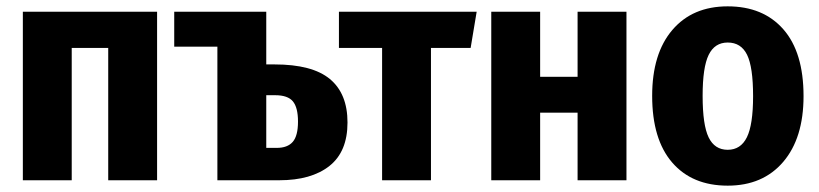

<svg xmlns="http://www.w3.org/2000/svg" viewBox="-20 -568 2580 605"><path d="M321 -417H206V0H52V-531H475V0H321Z M1075 -182Q1075 -90 1018 -45Q961 0 860 0H665V-421H529V-531H819V-365H845Q964 -365 1019.5 -319Q1075 -273 1075 -182ZM919 -185Q919 -229 903 -248.5Q887 -268 847 -268H819V-102H852Q886 -102 902.5 -121Q919 -140 919 -185Z M1463 -417H1338V0H1184V-417H1048V-531H1482Z M1800 -213H1682V0H1528V-531H1682V-326H1800V-531H1954V0H1800Z M2512 -265Q2512 -133 2448 -58Q2384 17 2273 17Q2161 17 2098 -56Q2035 -129 2035 -266Q2035 -399 2098.5 -473.5Q2162 -548 2273 -548Q2385 -548 2448.5 -475.5Q2512 -403 2512 -265ZM2194 -266Q2194 -174 2213 -135Q2232 -96 2273 -96Q2314 -96 2333.5 -135.5Q2353 -175 2353 -265Q2353 -357 2334 -395.5Q2315 -434 2273 -434Q2232 -434 2213 -395Q2194 -356 2194 -266Z"/></svg>

Font: Fira Sans Condensed
Style: Bold
Weight: 700
Width: 3
Designer: bBox Type GmbH & Carrois Corporate GbR & Edenspiekermann AG
Foundry: bBox Type GmbH & Carrois Corporate GbR & Edenspiekermann AG
Version: Version 4.301